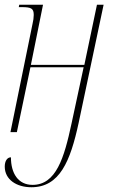

<svg xmlns="http://www.w3.org/2000/svg" viewBox="-20 -556 486 808"><path d="M112 232C231 232 276 123 311 -39L416 -536H388L335 -283H110L161 -536H61L59 -526H72C112 -526 122 -520 122 -493C122 -482 120 -468 117 -456L24 0H51L108 -273H332L281 -36C250 109 216 222 117 222C56 222 26 173 26 106C10 106 0 122 0 145C0 200 50 232 112 232Z"/></svg>

Font: Noto Serif Display Condensed Thin
Style: Italic
Weight: 100
Width: 3
Italic angle: -12°
Designer: Monotype Design Team
Foundry: Monotype Imaging Inc.
Version: Version 2.009